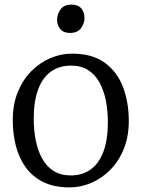

<svg xmlns="http://www.w3.org/2000/svg" viewBox="-20 -803 615 834"><path d="M35.5 -281Q35.5 -349.5 57.2 -403Q79 -456.5 116 -493.8Q153 -531 198.8 -550.5Q244.5 -570 292.5 -570Q382 -570 436.2 -529.8Q490.5 -489.5 515 -423Q539.5 -356.5 539.5 -278Q539.5 -210 517.8 -156.2Q496 -102.5 459 -65.2Q422 -28 376.2 -8.5Q330.5 11 282.5 11Q215.5 11 168.2 -12.2Q121 -35.5 91.8 -76Q62.5 -116.5 49 -169.2Q35.5 -222 35.5 -281ZM287.5 -41Q338 -41 374 -67Q410 -93 429.2 -144.5Q448.5 -196 448.5 -272Q448.5 -321.5 439.8 -366Q431 -410.5 412.2 -444.8Q393.5 -479 363 -498.5Q332.5 -518 288.5 -518Q237.5 -518 201.2 -492Q165 -466 145.8 -414.8Q126.5 -363.5 126.5 -287Q126.5 -237 135.5 -192.5Q144.5 -148 163.5 -113.8Q182.5 -79.5 213.2 -60.2Q244 -41 287.5 -41ZM283.5 -660Q256 -660 242 -676.5Q228 -693 228 -717.5Q228 -742 243.2 -762.5Q258.5 -783 290.5 -783H291.5Q319 -783 333 -766.5Q347 -750 347 -725.5Q347 -701 331.8 -680.5Q316.5 -660 284.5 -660Z"/></svg>

Font: Merriweather Light
Style: Regular
Weight: 300
Version: Version 2.100